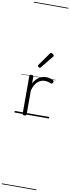

<svg xmlns="http://www.w3.org/2000/svg" viewBox="-227 -1492 905 2474"><g transform="rotate(10 225.5 -255.0)"><path d="M132 15Q119 15 113 10.5Q107 6 107 -4V-496Q107 -506 113 -510.5Q119 -515 132 -515Q146 -515 152.5 -510.5Q159 -506 159 -496V-407Q174 -438 193.5 -459Q213 -480 235 -493.5Q257 -507 280 -513Q303 -519 324 -519Q352 -519 378 -511.5Q404 -504 418 -495Q426 -490 427.5 -483Q429 -476 422 -463Q417 -453 410 -450.5Q403 -448 394 -451Q381 -456 360.5 -462.5Q340 -469 316 -469Q291 -469 267.5 -460Q244 -451 223 -432.5Q202 -414 186 -385Q170 -356 159 -316V-4Q159 6 152.5 10.5Q146 15 132 15ZM221 -623Q214 -623 204 -631Q194 -639 194 -647Q194 -649 195.5 -651.5Q197 -654 199 -659L318 -827Q322 -833 325.5 -835Q329 -837 335 -837Q341 -837 349.5 -832Q358 -827 364.5 -820.5Q371 -814 371 -807Q371 -803 369.5 -800Q368 -797 365 -793L234 -632Q228 -623 221 -623ZM0 928H451V938H0ZM0 -20H451V0H0ZM0 -505H451V-500H0ZM0 -1448H451V-1438H0Z"/></g></svg>

Font: Playwrite ID Guides
Style: Regular
Weight: 400
Designer: Veronika Burian, José Scaglione
Foundry: TypeTogether
Version: Version 1.003